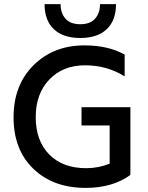

<svg xmlns="http://www.w3.org/2000/svg" viewBox="-20 -907 721 935"><path d="M545 -887Q545 -808 500 -765Q455 -722 371 -722Q287 -722 242 -765Q197 -808 197 -887H275Q275 -843 299 -816Q323 -789 371 -789Q419 -789 443 -816Q467 -843 467 -887ZM397 8Q239 8 142.5 -85Q46 -178 46 -335.5Q46 -493 143.5 -589.5Q241 -686 391 -686Q508 -686 587 -641V-535Q501 -589 394 -589Q287 -589 220.5 -520Q154 -451 154 -336.5Q154 -222 219.5 -155Q285 -88 400 -88Q460 -88 514 -110V-296H377V-385H615V-62H614L615 -55Q528 8 397 8Z"/></svg>

Font: Hind Guntur Medium
Style: Regular
Weight: 500
Designer: Manushi Parikh, Hitesh Malaviya
Foundry: Indian Type Foundry
Version: Version 1.000;PS 1.0;hotconv 1.0.86;makeotf.lib2.5.63406; tt